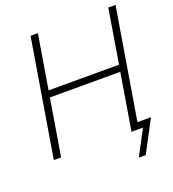

<svg xmlns="http://www.w3.org/2000/svg" viewBox="-156 -846 1009 1120"><g transform="rotate(-20 348.5 -286.0)"><path d="M41.5 0 162.1 -727.5H207.5L151.9 -392.6H589.4L644.5 -727.5H689.5L568.8 0H523.9L582 -351.1H145L86.9 0ZM512.2 156.2 595.2 0H543.5L550.3 -41H659.7L555.2 156.2Z"/></g></svg>

Font: Inter 28pt ExtraLight
Style: Italic
Weight: 250
Italic angle: -9.3988°
Designer: Rasmus Andersson
Foundry: rsms
Version: Version 4.001;git-66647c0bb